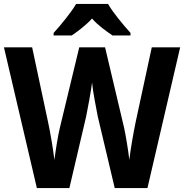

<svg xmlns="http://www.w3.org/2000/svg" viewBox="-24 -954 934 974"><path d="M524 -934H362C338 -892 283 -825 248 -787V-774H340C369 -794 410 -824 443 -860C474 -824 516 -795 547 -774H638V-787C601 -828 550 -889 524 -934ZM890 -714H746L664 -334C653 -282 638 -195 632 -143C627 -191 613 -271 606 -304L509 -714H378L279 -303C271 -271 258 -191 252 -143C246 -194 231 -284 220 -334L139 -714H-4L163 0H328L413 -363C421 -401 438 -494 443 -535C447 -488 466 -396 472 -363L558 0H724Z"/></svg>

Font: Noto Sans Gurmukhi SemiCondensed
Style: Bold
Weight: 700
Width: 4
Designer: Jelle Bosma - Monotype Design Team
Foundry: Monotype Imaging Inc.
Version: Version 2.004